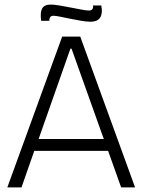

<svg xmlns="http://www.w3.org/2000/svg" viewBox="-20 -820 623 840"><path d="M12 0 252 -660H331L571 0H510L453 -160H130L74 0ZM288 -607 149 -212H434L293 -607ZM375 -725Q359 -725 335.5 -729Q312 -733 287.5 -738Q263 -743 243 -747Q223 -751 214 -751Q195 -751 196 -729H160Q155 -766 164.5 -783Q174 -800 202 -800Q217 -800 240.5 -796Q264 -792 289.5 -787Q315 -782 336.5 -778Q358 -774 368 -774Q390 -774 387 -796H423Q430 -764 419 -744.5Q408 -725 375 -725Z"/></svg>

Font: Bricolage Grotesque 48pt ExtraLight
Style: Regular
Weight: 200
Designer: Mathieu Triay
Foundry: Atelier Triay
Version: Version 1.000; ttfautohint (v1.8.4.7-5d5b);gftools[0.9.32]